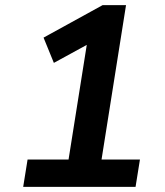

<svg xmlns="http://www.w3.org/2000/svg" viewBox="-20 -725 640 745"><path d="M70 0 87 -106H246L324 -597L392 -592L189 -481L149 -579L378 -705H469L374 -106H523L506 0Z"/></svg>

Font: Nunito Sans 12pt
Style: Bold Italic
Weight: 700
Italic angle: -9°
Designer: Vernon Adams
Foundry: Vernon Adams
Version: Version 3.101;gftools[0.9.27]